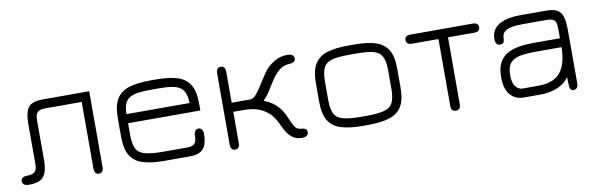

<svg xmlns="http://www.w3.org/2000/svg" viewBox="-40 -776 3377 1091"><g transform="rotate(-10 1649.0 -230.5)"><path d="M463 8.5C463 8.5 463 8.5 463 8.5C445.5 8.5 437 -3.5 437 -27C437 -27 437 -27 437 -27C437 -27 437 -410 437 -410C437 -410 227.5 -410 227.5 -410C205 -410 190 -405.5 181.5 -397C173 -388.5 169 -373 169 -351C169 -351 169 -351 169 -351C169 -351 169 -125.5 169 -125.5C169 -92 165 -66 157.5 -47.5C150 -29 138 -16 122 -9C106 -2 85.5 1.5 61 1.5C61 1.5 61 1.5 61 1.5C49 1.5 39.5 -0.5 33 -5C26.5 -9 23 -15.5 23 -25C23 -25 23 -25 23 -25C23 -42.5 35.5 -51 60.5 -51C60.5 -51 60.5 -51 60.5 -51C81 -51 95.5 -55.5 104 -64C112.5 -72.5 116.5 -87.5 116.5 -109C116.5 -109 116.5 -109 116.5 -109C116.5 -109 116.5 -335.5 116.5 -335.5C116.5 -367.5 119.5 -393 126 -411.5C132 -430 142.5 -443.5 158 -451C173 -458.5 194 -462.5 220.5 -462.5C220.5 -462.5 220.5 -462.5 220.5 -462.5C220.5 -462.5 489.5 -462.5 489.5 -462.5C489.5 -462.5 489.5 -27.5 489.5 -27.5C489.5 -3.5 480.5 8.5 463 8.5Z M989.5 1.5C989.5 1.5 843.5 1.5 843.5 1.5C792 1.5 750.5 -3.5 718 -14C685.5 -24 662 -42 646.5 -67.5C631 -93 623 -129.5 623 -176C623 -176 623 -176 623 -176C623 -176 623 -285.5 623 -285.5C623 -332 631 -368 646.5 -393.5C662 -419 685.5 -437 718 -447.5C750.5 -457.5 792 -462.5 843.5 -462.5C843.5 -462.5 843.5 -462.5 843.5 -462.5C843.5 -462.5 872.5 -462.5 872.5 -462.5C923.5 -462.5 965.5 -457.5 998 -447.5C1030.5 -437 1054 -419 1069.5 -393.5C1085 -368 1092.5 -332 1092.5 -285.5C1092.5 -285.5 1092.5 -285.5 1092.5 -285.5C1092.5 -285.5 1092.5 -245 1092.5 -245C1092.5 -245 675.5 -245 675.5 -245C675.5 -245 675.5 -176.5 675.5 -176.5C675.5 -141 680.5 -114.5 690 -96.5C699.5 -78.5 717 -66.5 741.5 -60.5C766 -54 800 -51 843.5 -51C843.5 -51 843.5 -51 843.5 -51C843.5 -51 982.5 -51 982.5 -51C1003.5 -51 1018 -55.5 1026 -64.5C1033.5 -73.5 1037.5 -88.5 1037.5 -109C1037.5 -109 1037.5 -109 1037.5 -109C1037.5 -121.5 1040 -130.5 1045.5 -137C1050.5 -143 1056.5 -146 1063.5 -146C1063.5 -146 1063.5 -146 1063.5 -146C1071 -146 1077.5 -143 1082.5 -137C1087.5 -131 1090 -122.5 1090 -111.5C1090 -111.5 1090 -111.5 1090 -111.5C1090 -89.5 1087.5 -70 1082 -53C1076.5 -35.5 1067 -22.5 1052.5 -13C1038 -3.5 1017 1.5 989.5 1.5C989.5 1.5 989.5 1.5 989.5 1.5ZM675.5 -297.5C675.5 -297.5 675.5 -297.5 675.5 -297.5C675.5 -297.5 1039.5 -297.5 1039.5 -297.5C1039 -339.5 1028.5 -368.5 1009 -384C1009 -384 1009 -384 1009 -384C996.5 -394.5 979.5 -401.5 957 -405C934.5 -408.5 906 -410 872.5 -410C872.5 -410 872.5 -410 872.5 -410C872.5 -410 843.5 -410 843.5 -410C810 -410 782.5 -408.5 760.5 -405.5C738.5 -402 721 -396 708.5 -387C708.5 -387 708.5 -387 708.5 -387C687 -371.5 676 -342 675.5 -297.5Z M1249 8.5C1249 8.5 1249 8.5 1249 8.5C1240.5 8.5 1234.5 5.5 1230 0C1225.5 -5.5 1223 -13 1223 -23.5C1223 -23.5 1223 -23.5 1223 -23.5C1223 -23.5 1223 -437 1223 -437C1223 -447.5 1225.5 -456 1230 -461.5C1234.5 -467 1241 -469.5 1249.5 -469.5C1249.5 -469.5 1249.5 -469.5 1249.5 -469.5C1258 -469.5 1264.5 -467 1269 -461.5C1273.5 -456 1275.5 -447.5 1275.5 -437C1275.5 -437 1275.5 -437 1275.5 -437C1275.5 -437 1275.5 -257.5 1275.5 -257.5C1275.5 -257.5 1382.5 -257.5 1382.5 -257.5C1394.5 -257.5 1406.5 -264.5 1418 -278.5C1429.5 -292 1442.5 -310 1456 -332.5C1456 -332.5 1456 -332.5 1456 -332.5C1467.5 -351 1480.5 -371 1495.5 -393C1510.5 -415 1530.5 -433.5 1555.5 -448.5C1555.5 -448.5 1555.5 -448.5 1555.5 -448.5C1579 -463 1604.5 -470.5 1632 -470.5C1632 -470.5 1632 -470.5 1632 -470.5C1644.5 -470.5 1654.5 -468.5 1661.5 -464C1668.5 -459.5 1672 -453 1672 -444.5C1672 -444.5 1672 -444.5 1672 -444.5C1672 -433.5 1668 -426.5 1659.5 -423C1651 -419.5 1643 -418 1635.5 -418C1635.5 -418 1635.5 -418 1635.5 -418C1612.5 -417 1592.5 -409.5 1576 -395C1559 -380.5 1543.5 -362 1529 -340C1529 -340 1529 -340 1529 -340C1516.5 -320 1506.5 -304 1499 -292C1491.5 -279.5 1484.5 -269.5 1478 -261.5C1471.5 -253.5 1464 -245.5 1456 -237C1456 -237 1456 -237 1456 -237C1490 -223.5 1516 -206.5 1534.5 -186C1552.5 -165.5 1566 -143.5 1575 -120.5C1575 -120.5 1575 -120.5 1575 -120.5C1585.5 -95 1594.5 -76 1602.5 -64C1610 -52 1621 -45.5 1635.5 -44C1635.5 -44 1635.5 -44 1635.5 -44C1645.5 -43.5 1654 -42 1661.5 -38.5C1668.5 -35 1672 -28 1672 -18.5C1672 -18.5 1672 -18.5 1672 -18.5C1672 -0.5 1659.5 8.5 1634 8.5C1634 8.5 1634 8.5 1634 8.5C1610.5 8.5 1591.5 2 1576.5 -11C1561 -24 1548.5 -40.5 1539 -60C1539 -60 1539 -60 1539 -60C1533.5 -70.5 1527 -83 1520.5 -97.5C1514 -111.5 1505 -126 1494 -140.5C1482.5 -155 1467.5 -167.5 1448.5 -178.5C1448.5 -178.5 1448.5 -178.5 1448.5 -178.5C1421 -196 1382 -205 1331 -205C1331 -205 1331 -205 1331 -205C1331 -205 1275.5 -205 1275.5 -205C1275.5 -205 1275.5 -23 1275.5 -23C1275.5 -13 1273 -5.5 1268.5 0C1264 5.5 1257.5 8.5 1249 8.5Z M2015.5 1.5C2015.5 1.5 1986.5 1.5 1986.5 1.5C1935 1.5 1893.5 -3.5 1861 -14C1828.5 -24 1805 -42 1789.5 -67.5C1774 -93 1766 -129.5 1766 -176C1766 -176 1766 -176 1766 -176C1766 -176 1766 -285.5 1766 -285.5C1766 -332 1774 -368 1789.5 -393.5C1805 -419 1828.5 -437 1861 -447.5C1893.5 -457.5 1935 -462.5 1986.5 -462.5C1986.5 -462.5 1986.5 -462.5 1986.5 -462.5C1986.5 -462.5 2015.5 -462.5 2015.5 -462.5C2066.5 -462.5 2108.5 -457.5 2141 -447.5C2173.5 -437 2197 -419 2212.5 -393.5C2228 -368 2235.5 -332 2235.5 -285.5C2235.5 -285.5 2235.5 -285.5 2235.5 -285.5C2235.5 -285.5 2235.5 -176 2235.5 -176C2235.5 -129.5 2228 -93 2212.5 -67.5C2197 -42 2173.5 -24 2141 -14C2108.5 -3.5 2066.5 1.5 2015.5 1.5C2015.5 1.5 2015.5 1.5 2015.5 1.5ZM1986.5 -51C1986.5 -51 1986.5 -51 1986.5 -51C1986.5 -51 2015.5 -51 2015.5 -51C2059 -51 2093 -54 2117.5 -60.5C2142 -66.5 2159 -78.5 2168.5 -97C2178 -115 2183 -141.5 2183 -176.5C2183 -176.5 2183 -176.5 2183 -176.5C2183 -176.5 2183 -284.5 2183 -284.5C2183 -321.5 2178 -349 2167.5 -367C2157 -384.5 2140 -396.5 2115.5 -402C2091 -407.5 2058 -410 2015.5 -410C2015.5 -410 2015.5 -410 2015.5 -410C2015.5 -410 1986.5 -410 1986.5 -410C1943.5 -410 1910 -407.5 1885.5 -402C1861 -396.5 1843.5 -384.5 1833.5 -366.5C1823.5 -348.5 1818.5 -321 1818.5 -284.5C1818.5 -284.5 1818.5 -284.5 1818.5 -284.5C1818.5 -284.5 1818.5 -176.5 1818.5 -176.5C1818.5 -141 1823.5 -114.5 1833 -96.5C1842.5 -78.5 1860 -66.5 1884.5 -60.5C1909 -54 1943 -51 1986.5 -51Z M2523 8.5C2523 8.5 2523 8.5 2523 8.5C2504.5 8.5 2495.5 -2 2495.5 -23C2495.5 -23 2495.5 -23 2495.5 -23C2495.5 -23 2495.5 -410 2495.5 -410C2495.5 -410 2343.5 -410 2343.5 -410C2321 -410 2310 -419 2310 -436.5C2310 -436.5 2310 -436.5 2310 -436.5C2310 -454 2321 -462.5 2343.5 -462.5C2343.5 -462.5 2343.5 -462.5 2343.5 -462.5C2343.5 -462.5 2702 -462.5 2702 -462.5C2724 -462.5 2735 -454 2735 -436.5C2735 -436.5 2735 -436.5 2735 -436.5C2735 -419 2724 -410 2702 -410C2702 -410 2702 -410 2702 -410C2702 -410 2550.5 -410 2550.5 -410C2550.5 -410 2550.5 -23 2550.5 -23C2550.5 -13 2548 -5.5 2543.5 0C2538.5 5.5 2531.5 8.5 2523 8.5Z M3202 8.5C3202 8.5 3202 8.5 3202 8.5C3193.5 8.5 3187.5 5.5 3184 -1C3180.5 -7.5 3179 -18.5 3178.5 -34C3178 -49.5 3177.5 -71 3177 -98.5C3177 -98.5 3177 -98.5 3177 -98.5C3177 -98.5 3185 -79.5 3185 -79.5C3166.5 -51.5 3142.5 -31 3113 -18C3083.5 -5 3049 1.5 3008.5 1.5C3008.5 1.5 3008.5 1.5 3008.5 1.5C3008.5 1.5 2915.5 1.5 2915.5 1.5C2884 1.5 2858 -9.5 2838.5 -31.5C2818.5 -53.5 2808.5 -87.5 2808.5 -133.5C2808.5 -133.5 2808.5 -133.5 2808.5 -133.5C2808.5 -170 2814.5 -199 2827 -220.5C2839.5 -242 2856 -258 2877.5 -268.5C2898.5 -279 2922 -286 2948.5 -289.5C2974.5 -293 3001.5 -294.5 3029 -294.5C3029 -294.5 3029 -294.5 3029 -294.5C3029 -294.5 3199.5 -294.5 3199.5 -294.5C3199.5 -294.5 3176 -271.5 3176 -271.5C3176 -271.5 3176 -352.5 3176 -352.5C3176 -374 3172 -389 3164.5 -397.5C3156.5 -406 3142 -410 3121 -410C3121 -410 3121 -410 3121 -410C3121 -410 2980 -410 2980 -410C2951.5 -410 2929 -408 2911.5 -404C2894 -399.5 2881 -393 2873 -384.5C2865 -376 2861 -364.5 2861 -351C2861 -351 2861 -351 2861 -351C2860.5 -340.5 2859 -332 2856 -326.5C2852.5 -321 2845.5 -318 2834.5 -318C2834.5 -318 2834.5 -318 2834.5 -318C2817 -318 2808.5 -330.5 2808.5 -355.5C2808.5 -355.5 2808.5 -355.5 2808.5 -355.5C2808.5 -391 2823.5 -418 2853 -436C2882.5 -453.5 2922.5 -462.5 2973 -462.5C2973 -462.5 2973 -462.5 2973 -462.5C2973 -462.5 3128 -462.5 3128 -462.5C3166.5 -462.5 3192.5 -453.5 3207 -435C3221.5 -416.5 3228.5 -383 3228.5 -335.5C3228.5 -335.5 3228.5 -335.5 3228.5 -335.5C3228.5 -335.5 3228.5 -26 3228.5 -26C3228.5 -3 3219.5 8.5 3202 8.5ZM2916.5 -50C2916.5 -50 2916.5 -50 2916.5 -50C2916.5 -50 3008.5 -50 3008.5 -50C3070 -50 3113.5 -67.5 3139.5 -102.5C3165 -137 3177.5 -188.5 3176 -257C3176 -257 3176 -257 3176 -257C3176 -257 3191.5 -243 3191.5 -243C3191.5 -243 3029 -243 3029 -243C2992 -243 2961 -240.5 2936 -236C2911 -231 2892.5 -221 2880 -206C2867.5 -191 2861 -168.5 2861 -138C2861 -138 2861 -138 2861 -138C2861 -106.5 2866.5 -84 2878 -70.5C2889 -57 2902 -50 2916.5 -50Z"/></g></svg>

Font: Jura-Fortis-Regular
Style: Regular
Weight: 500
Designer: Daniel Johnson, Alexei Vanyashin, Mirko Velimirovic
Foundry: Daniel Johnson
Version: ""